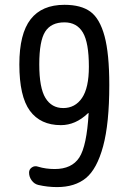

<svg xmlns="http://www.w3.org/2000/svg" viewBox="-20 -760 540 790"><path d="M245.1 -668Q190.4 -668 166 -629.9Q141.6 -591.8 141.6 -495.1Q141.6 -398.4 167 -356.9Q192.4 -315.4 240.2 -315.4Q289.1 -315.4 317.4 -356.9Q345.7 -398.4 345.7 -485.4Q345.7 -585 320.8 -626.5Q295.9 -668 245.1 -668ZM230.5 -245.1Q146.5 -245.1 103 -304.2Q59.6 -363.3 59.6 -495.1Q59.6 -621.1 106 -680.7Q152.3 -740.2 245.1 -740.2Q313.5 -740.2 352.1 -711.9Q390.6 -683.6 410.2 -611.3Q429.7 -539.1 429.7 -410.2Q429.7 -252 404.3 -158.2Q378.9 -64.5 333.5 -27.3Q288.1 9.8 214.8 9.8Q175.8 9.8 137.7 1Q121.1 -2.9 110.4 -17.6Q99.6 -32.2 99.6 -49.8Q99.6 -63.5 111.3 -71.3Q123 -79.1 136.7 -74.2Q168 -64.5 205.1 -64.5Q275.4 -64.5 306.2 -111.8Q336.9 -159.2 344.7 -293.9Q344.7 -294.9 343.8 -294.9L341.8 -293.9Q291 -245.1 230.5 -245.1Z"/></svg>

Font: Rounded-X Mgen+ 1m regular
Style: Regular
Weight: 400
Designer: [Source Han Sans]
Ryoko NISHIZUKA  (kana & ideographs); Paul D. Hunt (Latin, Greek & Cyrillic); Wenlong ZHANG  (bopomofo
Version: Version 1.059.20150602